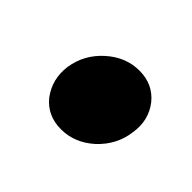

<svg xmlns="http://www.w3.org/2000/svg" viewBox="-57 -263 370 370"><g transform="rotate(45 128.0 -78.5)"><path d="M228 -79Q234 -117 212 -145Q190 -172 153 -172Q116 -172 86 -145Q56 -118 50 -79Q45 -41 67 -12Q89 15 126 15Q163 15 193 -12Q223 -40 228 -79Z"/></g></svg>

Font: Unageo
Style: ExtraBold-Italic
Weight: 800
Designer: Richard Sepsi
Foundry: Richard Sepsi
Version: Version 2.000